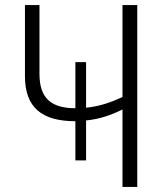

<svg xmlns="http://www.w3.org/2000/svg" viewBox="-20 -734 649 754"><path d="M519 -714H461V-353C416 -332 370 -316 318 -311V-490H276V-309C179 -309 135 -350 135 -444V-714H78V-435C78 -313 143 -258 276 -258V-104H318V-261C371 -266 416 -282 461 -304V0H519Z"/></svg>

Font: Noto Sans SemiCondensed Light
Style: Regular
Weight: 300
Width: 4
Designer: Monotype Design Team
Foundry: Monotype Imaging Inc.
Version: Version 2.013